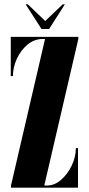

<svg xmlns="http://www.w3.org/2000/svg" viewBox="-20 -871 413 891"><path d="M31 0V-10L189 -690H178Q139 -690 107.8 -664Q76.5 -638 58.2 -598.2Q40 -558.5 40 -518H30V-700H343.5V-690L185.5 -10H198Q233 -10 263.5 -36.5Q294 -63 313 -103Q332 -143 332 -183.5H342V0ZM172.5 -736.5 99 -851H109L190 -773.5L271 -851H281L208 -736.5Z"/></svg>

Font: Imbue 100pt Black
Style: Regular
Weight: 900
Designer: Tyler Finck
Foundry: Etcetera Type Company
Version: Version 1.102; ttfautohint (v1.8.3)